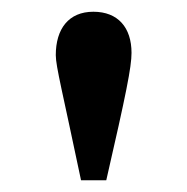

<svg xmlns="http://www.w3.org/2000/svg" viewBox="-20 -711 318 327"><path d="M161 -404C195 -552 204 -597 204 -621C204 -664 181 -691 139 -691C97 -691 75 -662 75 -617C75 -598 87 -552 118 -404Z"/></svg>

Font: STIXGeneral
Style: Bold
Weight: 700
Designer: MicroPress Inc., with final additions and corrections provided by Coen Hoffman, Elsevier (retired)
Version: Version 1.1.0